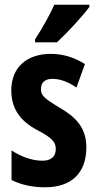

<svg xmlns="http://www.w3.org/2000/svg" viewBox="-20 -786 414 816"><path d="M360 -757V-766H211C190 -721 164 -672 129 -619V-606H222C268 -649 333 -719 360 -757ZM347 -160C347 -244 301 -289 234 -328C166 -369 154 -380 154 -408C154 -435 171 -451 203 -451C239 -451 274 -435 305 -414L341 -514C295 -542 249 -557 196 -557C92 -557 28 -498 28 -402C28 -323 67 -272 135 -235C205 -199 217 -180 217 -153C217 -120 197 -103 160 -103C113 -103 64 -123 29 -147V-21C71 0 119 10 172 10C282 10 347 -49 347 -160Z"/></svg>

Font: Noto Sans Arabic UI XCn
Style: Bold
Weight: 700
Width: 2
Designer: Monotype Design Team, Nadine Chahine and Nizar Qandah
Foundry: Monotype Imaging Inc.
Version: Version 2.010